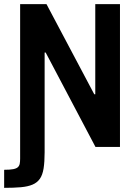

<svg xmlns="http://www.w3.org/2000/svg" viewBox="-25 -708 669 925"><path d="M-5 197V110Q23 110 38.5 107Q54 104 61 97.5Q68 91 70 81Q72 71 72 56V-688H199L429 -254H434V-688H553V0H435L195 -455H190V26Q190 72 185 103.5Q180 135 167 153.5Q154 172 131.5 181.5Q109 191 75.5 194Q42 197 -5 197Z"/></svg>

Font: Saira SemiCondensed SemiBold
Style: Regular
Weight: 600
Width: 4
Designer: Hector Gatti with collaboration of the Omnibus-Type team
Foundry: Omnibus-Type
Version: Version 1.101